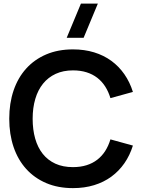

<svg xmlns="http://www.w3.org/2000/svg" viewBox="-20 -1002 778 1038"><path d="M340.5 -797.5 417.5 -982.5H509L432 -797.5ZM374.5 15Q293.5 15 229.8 -12.2Q166 -39.5 121.5 -88.8Q77 -138 53.5 -207Q30 -276 30 -360Q30 -444 53.5 -513Q77 -582 121.5 -631.2Q166 -680.5 229.8 -707.8Q293.5 -735 374.5 -735Q436.5 -735 488.8 -719Q541 -703 582 -673Q623 -643 652.5 -600.5Q682 -558 698.5 -505L577 -471.5Q566.5 -506.5 548.8 -534.2Q531 -562 505.8 -581.5Q480.5 -601 447.8 -611.2Q415 -621.5 374.5 -621.5Q322 -621.5 281.2 -602.8Q240.5 -584 212.8 -549.8Q185 -515.5 170.8 -467.2Q156.5 -419 156.5 -360Q156.5 -301 170.2 -252.8Q184 -204.5 211.2 -170.2Q238.5 -136 279.2 -117.2Q320 -98.5 374.5 -98.5Q415 -98.5 447.8 -108.8Q480.5 -119 505.8 -138.5Q531 -158 548.8 -185.8Q566.5 -213.5 577 -248.5L698.5 -215Q682 -162 652.5 -119.5Q623 -77 582 -47Q541 -17 488.8 -1Q436.5 15 374.5 15Z"/></svg>

Font: Vela Sans Bd
Style: Bold
Weight: 700
Designer: Principal design: Mikhail Sharanda - project Manrope.
Design modification: Ravid Balaliev
Foundry: Mikhail Sharanda
Version: Version 1.001